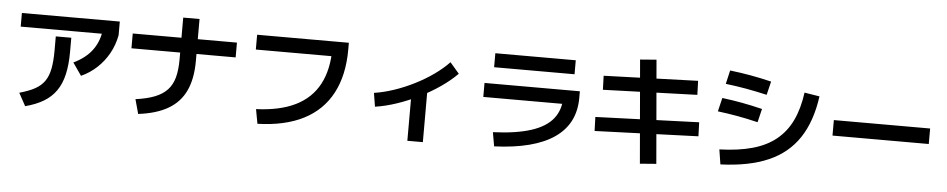

<svg xmlns="http://www.w3.org/2000/svg" viewBox="-46 -1184 8092 1641"><g transform="rotate(5 4000.0 -363.0)"><path d="M131 -53Q211 -75 263 -103.5Q315 -132 345 -175Q375 -218 387.5 -282.5Q400 -347 400 -440V-560H533V-440Q533 -329 514 -246Q495 -163 454 -104Q413 -45 348 -6Q283 33 191 57ZM94 -617V-734H934V-617ZM569 -351Q669 -399 724 -470Q779 -541 794 -638L934 -617Q918 -532 878 -460Q838 -388 778.5 -332.5Q719 -277 644 -243Z M1125 -85Q1222 -98 1288.5 -124Q1355 -150 1395.5 -193Q1436 -236 1453.5 -300.5Q1471 -365 1471 -455V-815H1611V-455Q1611 -303 1563 -200Q1515 -97 1415 -38.5Q1315 20 1159 39ZM1053 -515V-642H1947V-515Z M2159 -90Q2362 -98 2496 -164Q2630 -230 2697 -355.5Q2764 -481 2764 -667L2830 -597H2113V-724H2900V-667Q2900 -445 2818 -290.5Q2736 -136 2576.5 -54.5Q2417 27 2182 34Z M3151 -316Q3232 -328 3320 -357.5Q3408 -387 3493.5 -430Q3579 -473 3653 -525.5Q3727 -578 3780 -634L3859 -542Q3800 -482 3719 -426Q3638 -370 3545 -323.5Q3452 -277 3355.5 -244.5Q3259 -212 3170 -199ZM3471 67V-393H3604V67Z M4193 -70Q4392 -78 4519 -119Q4646 -160 4706.5 -236Q4767 -312 4767 -427L4830 -363H4085V-483H4903V-427Q4903 -204 4729.5 -84Q4556 36 4214 50ZM4155 -624V-744H4845V-624Z M5468 89 5392 -798 5532 -809 5608 78ZM5058 -156 5054 -276 5942 -308 5946 -188ZM5098 -513 5094 -633 5902 -660 5906 -540Z M6134 -92Q6296 -97 6416 -130.5Q6536 -164 6618.5 -230.5Q6701 -297 6749.5 -398Q6798 -499 6817 -639L6947 -618Q6917 -401 6823 -259.5Q6729 -118 6563.5 -46Q6398 26 6154 35ZM6439 -352Q6344 -375 6262.5 -389.5Q6181 -404 6093 -415L6121 -532Q6209 -521 6290.5 -506Q6372 -491 6467 -468ZM6496 -592Q6400 -614 6316 -629Q6232 -644 6140 -655L6167 -772Q6260 -761 6344 -746Q6428 -731 6524 -708Z M7087 -294V-427H7913V-294Z"/></g></svg>

Font: M PLUS 1 Thin
Style: Bold
Weight: 700
Version: Version 1.001